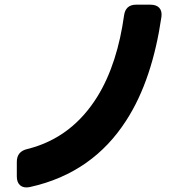

<svg xmlns="http://www.w3.org/2000/svg" viewBox="-20 -746 762 822"><path d="M107 55C294 14 427 -86 519 -228C598 -349 646 -502 671 -673C676 -707 658 -726 624 -726H563C532 -726 515 -710 511 -679C493 -550 457 -429 396 -331C328 -222 231 -141 97 -108C67 -101 52 -83 52 -53V10C52 44 73 62 107 55Z"/></svg>

Font: コーポレート・ロゴ（ラウンド）ver3 Bold
Style: Regular
Weight: 700
Designer: [KANA_main] LOGOTYPE.JP [Source Han Sans] Ryoko NISHIZUKA 西塚涼子 (kana, bopomofo & ideographs); Paul D. Hunt (Latin, Greek
Version: Version 12.001;FEAKit 1.0